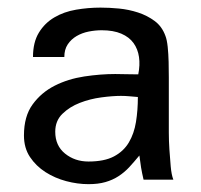

<svg xmlns="http://www.w3.org/2000/svg" viewBox="-20 -465 520 497"><path d="M351.6 0Q347.7 -16.6 345.2 -31.2Q342.8 -45.9 340.8 -62.5Q327.1 -45.9 314.5 -32.2Q301.8 -18.6 286.6 -8.8Q271.5 1 252.9 6.3Q234.4 11.7 209 11.7Q180.7 11.7 151.4 3.9Q122.1 -3.9 97.7 -19.5Q73.2 -35.2 57.6 -58.6Q42 -82 42 -114.3Q42 -164.1 64.5 -194.8Q86.9 -225.6 121.6 -243.2Q156.2 -260.7 198.2 -267.1Q240.2 -273.4 278.3 -273.4Q293.9 -273.4 308.1 -272.9Q322.3 -272.5 337.9 -272.5Q342.8 -296.9 339.8 -317.4Q336.9 -337.9 325.7 -353.5Q314.5 -369.1 293.9 -377.9Q273.4 -386.7 243.2 -386.7Q226.6 -386.7 209.5 -383.3Q192.4 -379.9 178.2 -371.6Q164.1 -363.3 155.3 -350.1Q146.5 -336.9 146.5 -317.4H65.4Q65.4 -355.5 80.6 -380.4Q95.7 -405.3 120.6 -419.9Q145.5 -434.6 176.8 -439.9Q208 -445.3 240.2 -445.3Q262.7 -445.3 288.1 -442.9Q313.5 -440.4 337.4 -432.6Q361.3 -424.8 380.4 -410.6Q399.4 -396.5 408.2 -372.1Q412.1 -362.3 414.1 -343.8Q416 -325.2 416.5 -304.7Q417 -284.2 417 -264.6Q417 -246.1 417 -234.4V-158.2Q417 -143.6 417 -122.1Q417 -100.6 418.5 -78.1Q419.9 -55.7 421.9 -34.2Q423.8 -12.7 428.7 0ZM336.9 -213.9Q326.2 -214.8 314.9 -215.8Q303.7 -216.8 293 -216.8Q271.5 -216.8 242.2 -212.9Q212.9 -209 186.5 -198.7Q160.2 -188.5 141.6 -170.4Q123 -152.3 123 -124Q123 -87.9 148.4 -67.4Q173.8 -46.9 209 -46.9Q250 -46.9 274.9 -60.1Q299.8 -73.2 313.5 -96.2Q327.1 -119.1 332 -149.4Q336.9 -179.7 336.9 -213.9Z"/></svg>

Font: Padauk GrcRegTest
Style: Regular
Weight: 500
Designer: Debbi Hosken
Foundry: SIL
Version: Version 2.0